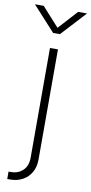

<svg xmlns="http://www.w3.org/2000/svg" viewBox="-146 -787 489 1032"><g transform="rotate(10 99.0 -271.5)"><path d="M77.6 -529.3H121.1V71.8Q121.1 112.3 104 142.1Q86.9 171.9 57.1 188Q27.3 204.1 -11.2 204.1H-26.4V163.6H-12.7Q25.9 163.6 51.8 138.9Q77.6 114.3 77.6 69.3ZM4.9 -746.6 98.6 -643.1 192.9 -746.6H240.2V-745.1L117.2 -611.8H80.1L-41.5 -745.1V-746.6Z"/></g></svg>

Font: Inter 24pt ExtraLight
Style: Regular
Weight: 250
Designer: Rasmus Andersson
Foundry: rsms
Version: Version 4.001;git-66647c0bb